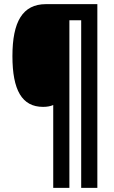

<svg xmlns="http://www.w3.org/2000/svg" viewBox="-20 -780 548 927"><path d="M450 127V-760H202C89 -760 40 -675 40 -509C40 -345 86 -264 188 -264C207 -264 224 -267 237 -273V127H315V-682H372V127Z"/></svg>

Font: Noto Sans Gurmukhi UI ExtraCondensed ExtraBold
Style: Regular
Weight: 800
Width: 2
Designer: Jelle Bosma - Monotype Design Team
Foundry: Monotype Imaging Inc.
Version: Version 2.004